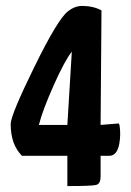

<svg xmlns="http://www.w3.org/2000/svg" viewBox="-20 -627 440 647"><path d="M319 -206 380 -211Q381 -210 382 -207.5Q383 -205 384 -195Q385 -185 385 -173Q383 -102 348 -102H319V-32Q319 -8 304.5 -4Q290 0 207 0V-102H54Q16 -140 16 -209Q16 -239 95.5 -401Q175 -563 209 -589Q232 -607 257 -607Q294 -607 322 -592ZM207 -206 222 -453Q197 -421 160 -337.5Q123 -254 111 -206Z"/></svg>

Font: Yanone Kaffeesatz Bold
Style: Regular
Weight: 700
Designer: Yanone (Cyrillic: Daniel Pouzeot)
Foundry: Yanone
Version: Version 1.003;PS 001.003;hotconv 1.0.88;makeotf.lib2.5.64775